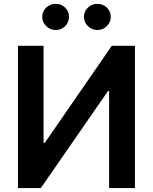

<svg xmlns="http://www.w3.org/2000/svg" viewBox="-20 -961 781 981"><path d="M264.6 -807.6Q236.8 -807.6 216.3 -827.6Q195.8 -847.7 195.8 -874.5Q195.8 -902.8 216.1 -922.1Q236.3 -941.4 264.6 -941.4Q293.5 -941.4 313 -922.1Q332.5 -902.8 332.5 -874.5Q332.5 -847.2 312.7 -827.4Q293 -807.6 264.6 -807.6ZM477.5 -807.6Q449.7 -807.6 429.2 -827.6Q408.7 -847.7 408.7 -874.5Q408.7 -902.8 429 -922.1Q449.2 -941.4 477.5 -941.4Q506.3 -941.4 526.1 -922.1Q545.9 -902.8 545.9 -874.5Q545.9 -847.7 525.9 -827.6Q505.9 -807.6 477.5 -807.6ZM71.8 -727.1H202.6V-231.4H209L551.3 -727.1H669.4V0H537.6V-495.6H531.7L188.5 0H71.8Z"/></svg>

Font: Interop SemBd
Style: Regular
Weight: 600
Designer: Rasmus Andersson, Google, Jang Haemin
Foundry: jhaemin
Version: Version 1.007